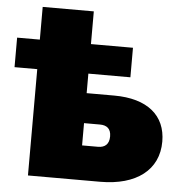

<svg xmlns="http://www.w3.org/2000/svg" viewBox="-53 -792 792 842"><g transform="rotate(5 343.5 -371.0)"><path d="M1 -468H101V0H419C578 0 675 -74 675 -199C675 -314 594 -382 447 -382H326V-468H511V-598H326V-742H101V-598H1ZM396 -152H326V-250H396C426 -250 445 -236 445 -202C445 -167 426 -152 396 -152Z"/></g></svg>

Font: Chess Sans Black
Style: Regular
Weight: 900
Designer: Wolf Bōese
Foundry: Wolf Bōese
Version: Version 7.223;Glyphs 3.3 (3306)